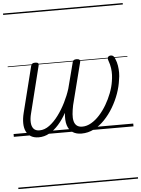

<svg xmlns="http://www.w3.org/2000/svg" viewBox="-75 -942 1009 1373"><g transform="rotate(-5 429.5 -255.0)"><path d="M178 19Q145 19 122.5 6Q100 -7 88 -31.5Q76 -56 75.5 -90Q75 -124 85 -164L168 -495Q171 -505 177 -510Q183 -515 197 -515Q214 -515 219 -509.5Q224 -504 221 -492L137 -155Q128 -121 129.5 -92Q131 -63 145 -46.5Q159 -30 188 -30Q224 -30 258.5 -55.5Q293 -81 323.5 -122Q354 -163 378.5 -212Q403 -261 418 -309L466 -494Q468 -504 474.5 -509Q481 -514 494 -514Q510 -514 516 -508Q522 -502 519 -491L442 -188Q435 -154 432.5 -125Q430 -96 435.5 -74.5Q441 -53 455.5 -41.5Q470 -30 495 -30Q527 -30 559 -48.5Q591 -67 619.5 -98.5Q648 -130 671 -169Q694 -208 710.5 -251Q727 -294 733 -334Q737 -357 738 -380Q739 -403 735.5 -429Q732 -455 721 -485Q717 -496 718.5 -503.5Q720 -511 726.5 -515Q733 -519 742 -519Q752 -519 759.5 -512.5Q767 -506 772 -491Q782 -468 786 -442.5Q790 -417 790 -391.5Q790 -366 785 -341Q779 -293 761 -242.5Q743 -192 715 -145Q687 -98 651.5 -61Q616 -24 574 -2.5Q532 19 485 19Q447 19 421 2Q395 -15 384 -50Q373 -85 379 -139Q353 -92 321.5 -56.5Q290 -21 254 -1Q218 19 178 19ZM0 365H859V375H0ZM0 -20H859V0H0ZM0 -505H859V-500H0ZM0 -885H859V-875H0Z"/></g></svg>

Font: Playwrite IS Guides
Style: Regular
Weight: 400
Designer: Veronika Burian, José Scaglione
Foundry: TypeTogether
Version: Version 1.003